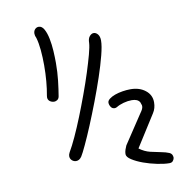

<svg xmlns="http://www.w3.org/2000/svg" viewBox="-85 -670 975 954"><g transform="rotate(-10 402.5 -193.0)"><path d="M152.3 -239.3Q158.2 -270.5 161.6 -309.6Q165 -348.6 165 -389.6Q165 -430.7 161.6 -467.3Q158.2 -503.9 150.4 -530.3Q144.5 -542 144.5 -552.7Q144.5 -566.4 152.3 -574.7Q160.2 -583 170.9 -583Q187.5 -583 198.2 -563.5Q209 -543.9 214.8 -514.6Q220.7 -485.4 222.7 -452.1Q224.6 -418.9 224.6 -391.6Q224.6 -344.7 219.7 -302.2Q214.8 -259.8 209 -225.6Q207 -213.9 199.2 -208.5Q191.4 -203.1 183.6 -203.1Q170.9 -203.1 161.1 -210.4Q151.4 -217.8 151.4 -230.5Q151.4 -236.3 152.3 -239.3ZM603.5 -126Q592.8 -143.6 563.5 -143.6Q543 -143.6 521.5 -137.7Q500 -131.8 484.4 -122.1Q478.5 -119.1 473.6 -119.1Q460.9 -119.1 454.1 -129.9Q447.3 -140.6 447.3 -151.4Q447.3 -161.1 458.5 -169.9Q469.7 -178.7 487.3 -185.1Q504.9 -191.4 525.9 -194.8Q546.9 -198.2 566.4 -198.2Q611.3 -198.2 641.1 -174.8Q670.9 -151.4 670.9 -114.3Q670.9 -84 656.2 -61.5L554.7 98.6Q581.1 118.2 609.9 125Q638.7 131.8 662.6 136.2Q686.5 140.6 702.6 147.5Q718.8 154.3 718.8 174.8Q716.8 184.6 710.9 190.9Q705.1 197.3 693.4 197.3Q668 197.3 632.3 189.9Q596.7 182.6 564.5 170.9Q532.2 159.2 509.3 144.5Q486.3 129.9 486.3 115.2Q486.3 104.5 490.2 92.8Q494.1 81.1 498 73.2L593.8 -71.3Q601.6 -82 605.5 -89.8Q609.4 -97.7 609.4 -105.5Q609.4 -110.4 607.4 -114.7Q605.5 -119.1 603.5 -126ZM214.8 57.6Q230.5 31.2 250.5 -12.2Q270.5 -55.7 291 -106.9Q311.5 -158.2 331.5 -212.9Q351.6 -267.6 367.2 -316.4Q382.8 -365.2 393.1 -403.3Q403.3 -441.4 404.3 -460Q404.3 -482.4 414.1 -493.7Q423.8 -504.9 434.6 -504.9Q446.3 -504.9 455.6 -493.7Q464.8 -482.4 464.8 -461.9Q464.8 -435.5 452.6 -388.2Q440.4 -340.8 421.4 -284.2Q402.3 -227.5 379.4 -167.5Q356.4 -107.4 334.5 -54.7Q312.5 -2 294.4 36.6Q276.4 75.2 267.6 88.9Q255.9 106.4 239.3 106.4Q227.5 106.4 218.3 98.1Q209 89.8 209 76.2Q209 68.4 214.8 57.6Z"/></g></svg>

Font: Hi Melody
Style: Regular
Weight: 400
Designer: YoonDesign Inc.
Foundry: YoonDesign Inc.
Version: Version 3.00